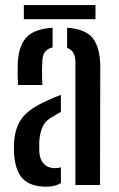

<svg xmlns="http://www.w3.org/2000/svg" viewBox="-20 -714 458 741"><path d="M49.5 -386Q47 -423 48.5 -468Q51 -534.5 80.5 -568.2Q110 -602 183 -607V-531Q165 -527 154.8 -515Q144.5 -503 143.5 -480Q142.5 -467.5 142.2 -448.2Q142 -429 142.5 -411.5Q143 -394 143.5 -386ZM271 0V-474Q271 -518.5 239 -529V-607Q311.5 -602 339.2 -565.2Q367 -528.5 367 -454L366 0ZM34.5 -117.5Q34 -129.5 33.8 -142Q33.5 -154.5 34.5 -166Q38 -222 65.5 -258.8Q93 -295.5 164 -326.5Q176 -332 188.8 -337.5Q201.5 -343 215 -348V-282Q208 -278.5 200.8 -274.2Q193.5 -270 185 -264.5Q153 -247.5 142.8 -221Q132.5 -194.5 131.5 -165.5Q131.5 -152 131.5 -143.2Q131.5 -134.5 132 -124.5Q134.5 -96.5 150 -80.8Q165.5 -65 193 -65Q205.5 -65 215 -68.5V-7.5Q193.5 6.5 158.5 6.5Q99 6.5 69.2 -23Q39.5 -52.5 34.5 -117.5ZM72 -694.5H348.5V-640H72Z"/></svg>

Font: Big Shoulders Stencil Text SemiBold
Style: Regular
Weight: 600
Designer: Patric King
Foundry: XO Type Co
Version: Version 1.000